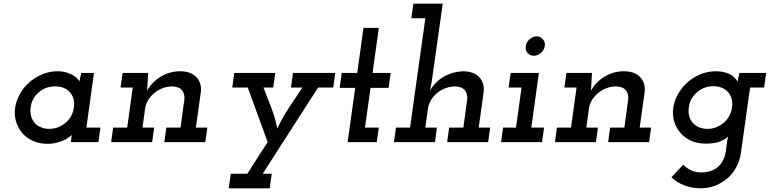

<svg xmlns="http://www.w3.org/2000/svg" viewBox="-20 -770 4170 1040"><path d="M62 -187Q68 -226 88.5 -262Q109 -298 140 -325Q171 -352 210 -368Q249 -384 291 -384Q318 -384 339.5 -377.5Q361 -371 377 -362Q393 -352 401.5 -341.5Q410 -331 410 -328Q412 -339 415 -351Q418 -363 420 -375H489L448 -79H524L513 0H364L366 -20Q367 -27 367.5 -31Q368 -35 369 -40Q367 -37 357 -29Q347 -21 330 -12.5Q313 -4 289 2.5Q265 9 236 9Q194 9 159 -6.5Q124 -22 101 -49Q78 -76 67 -111.5Q56 -147 62 -187ZM146 -188Q142 -160 150 -136Q158 -112 176 -96Q189 -85 207 -78.5Q225 -72 247 -72Q273 -72 295.5 -81Q318 -90 336 -106Q354 -121 365.5 -142Q377 -163 380 -187Q384 -213 378 -234.5Q372 -256 358 -271Q345 -286 324.5 -294Q304 -302 279 -302Q253 -302 230.5 -294Q208 -286 190 -270Q172 -255 160.5 -234Q149 -213 146 -188Z M881 -79H958L979 -234Q981 -261 966.5 -280.5Q952 -300 914 -302Q888 -302 863 -293Q838 -284 818 -268Q798 -252 784 -230Q770 -208 766 -182L752 -79H815L804 0H582L593 -79H669L699 -296H633L644 -375H783L782 -366Q780 -342 779.5 -322.5Q779 -303 777 -279Q804 -327 852 -355.5Q900 -384 954 -384Q1013 -384 1043 -353Q1073 -322 1068 -272L1041 -79H1103L1092 0H870Z M1230 171H1320Q1347 128 1374.5 85Q1402 42 1430 0Q1403 -75 1376 -148Q1349 -221 1322 -296H1238L1249 -375H1471L1460 -296H1407Q1429 -241 1450 -185.5Q1471 -130 1482 -74Q1508 -130 1544.5 -185.5Q1581 -241 1618 -296H1556L1567 -375H1796L1785 -296H1703Q1628 -178 1553 -62.5Q1478 53 1403 171H1452L1441 250H1219Z M1949 -619H2032L1998 -375H2096L2085 -294H1987L1957 -79H2032L2021 0H1863L1904 -294H1820L1831 -375H1915Z M2413 -79H2490L2511 -234Q2513 -261 2498.5 -280.5Q2484 -300 2446 -302Q2420 -302 2395 -293Q2370 -284 2350 -268Q2330 -252 2316 -230Q2302 -208 2298 -182L2284 -79H2347L2336 0H2114L2125 -79H2201L2284 -671H2208L2219 -750H2378L2318 -324L2309 -279Q2338 -328 2383.5 -354.5Q2429 -381 2486 -384Q2545 -384 2575 -353Q2605 -322 2600 -272L2573 -79H2635L2624 0H2402Z M2705 -79H2775L2805 -296H2735L2746 -375H2899L2858 -79H2927L2916 0H2694ZM2828 -520Q2831 -543 2849 -558Q2867 -573 2887 -573Q2906 -573 2920 -558Q2934 -543 2931 -520Q2927 -497 2909 -482.5Q2891 -468 2872 -468Q2852 -468 2838 -482.5Q2824 -497 2828 -520Z M3285 -79H3362L3383 -234Q3385 -261 3370.5 -280.5Q3356 -300 3318 -302Q3292 -302 3267 -293Q3242 -284 3222 -268Q3202 -252 3188 -230Q3174 -208 3170 -182L3156 -79H3219L3208 0H2986L2997 -79H3073L3103 -296H3037L3048 -375H3187L3186 -366Q3184 -342 3183.5 -322.5Q3183 -303 3181 -279Q3208 -327 3256 -355.5Q3304 -384 3358 -384Q3417 -384 3447 -353Q3477 -322 3472 -272L3445 -79H3507L3496 0H3274Z M3985 -375H4130L4119 -296H4043L3993 60Q3987 100 3968 136Q3949 172 3919 197Q3888 223 3852.5 236.5Q3817 250 3775 250Q3730 250 3687 234Q3644 218 3617 190L3681 122Q3700 142 3724.5 153Q3749 164 3778 164Q3804 164 3828 156.5Q3852 149 3870 133Q3887 118 3898 95Q3909 72 3912 47L3920 -11Q3921 -16 3921.5 -20.5Q3922 -25 3924 -31Q3911 -17 3882.5 -4.5Q3854 8 3801 8Q3759 8 3724 -7.5Q3689 -23 3666 -50Q3643 -76 3632 -111.5Q3621 -147 3627 -187Q3633 -226 3653.5 -262Q3674 -298 3705 -325Q3736 -352 3775 -368Q3814 -384 3856 -384Q3884 -384 3904.5 -378.5Q3925 -373 3939 -365Q3952 -357 3961 -347Q3970 -337 3975 -328Q3977 -339 3980 -351Q3983 -363 3985 -375ZM3711 -188Q3707 -160 3714.5 -137Q3722 -114 3739 -98Q3752 -86 3770.5 -79Q3789 -72 3812 -72Q3838 -72 3860.5 -81Q3883 -90 3901 -106Q3919 -121 3930.5 -142.5Q3942 -164 3945 -188Q3949 -213 3943 -234.5Q3937 -256 3924 -271Q3910 -286 3890 -294.5Q3870 -303 3844 -303Q3818 -303 3795.5 -294.5Q3773 -286 3755 -270Q3737 -255 3725.5 -234Q3714 -213 3711 -188Z"/></svg>

Font: Josefin Slab
Style: Bold Italic
Weight: 700
Italic angle: -12°
Designer: Santiago Orozco
Foundry: Typemade
Version: Version 2.000